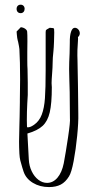

<svg xmlns="http://www.w3.org/2000/svg" viewBox="-20 -777 404 807"><path d="M307.6 -621.1Q308.1 -619.1 308.1 -614.3Q308.1 -610.8 307.1 -596.2Q304.7 -563 305.2 -543.9L305.7 -525.4Q306.6 -480.5 306.6 -476.1Q307.6 -444.8 307.6 -423.3Q307.6 -401.9 308.1 -387.7Q308.1 -369.1 309.1 -298.8Q310.1 -263.2 304.4 -206.1Q298.8 -148.9 289.6 -100.1Q280.3 -51.3 270 -35.6Q255.4 -11.7 235.4 -1.2Q215.3 9.3 186 9.3Q147.5 9.3 118.2 -8.5Q88.9 -26.4 79.1 -55.7L73.7 -72.8Q67.9 -91.8 65.2 -103Q62.5 -114.3 61.5 -131.3Q60.1 -157.7 60.1 -182.1Q60.1 -210.9 61.5 -249Q62 -263.7 62.5 -287.4Q63 -311 63.5 -348.1V-359.4Q64.5 -421.9 64.5 -444.3Q64.5 -518.1 61.5 -570.8Q61 -578.1 55.7 -603.5L55.2 -604Q51.8 -617.2 50.8 -631.8L49.8 -644.5L67.4 -662.6Q78.1 -661.6 85.9 -656Q93.8 -650.4 94.2 -643.6Q95.2 -633.8 95.2 -604Q95.2 -575.7 94.7 -558.1V-522.5Q94.7 -498.5 95.7 -486.8L96.2 -458.5Q96.2 -435.5 96.7 -428.7V-377.9L94.7 -343.3Q92.8 -306.2 92.8 -272.9L93.3 -248.5V-248L93.8 -242.2Q105 -239.7 123 -252.4Q145 -267.6 155.5 -295.2Q166 -322.8 168.9 -364.3Q171.9 -405.8 171.9 -481.4V-568.8V-641.6Q171.9 -647 172.6 -648.9Q173.3 -650.9 177.5 -653.8Q181.6 -656.7 189 -660.2Q200.2 -659.7 203.4 -658.9Q206.5 -658.2 207.3 -655Q208 -651.9 208 -640.6Q208 -626.5 207 -601.3Q206.1 -576.2 204.6 -562Q201.2 -532.7 201.2 -511.2Q201.2 -495.1 199.2 -470.2Q196.8 -439.5 196.8 -427.7Q196.8 -422.4 197.3 -418.5Q197.8 -415 197.8 -410.6Q197.8 -342.3 189.2 -305.2Q180.7 -268.1 159.2 -248Q137.7 -228 95.2 -215.8L101.1 -106.4Q102.5 -79.6 113.3 -57.1Q124 -34.7 141.1 -21.5Q158.2 -8.3 177.7 -8.3Q203.1 -8.3 221.7 -30.3Q240.2 -52.2 248 -90.8Q256.3 -134.8 266.1 -200.4Q275.9 -266.1 273.9 -280.3Q273.4 -295.9 273.4 -332.5Q273.4 -394 271.5 -439.5Q270.5 -457 270.5 -486.8Q270.5 -514.6 272.5 -551.8Q273.4 -585.9 273.4 -597.7Q272.9 -627 278.6 -643.6Q284.2 -660.2 294.4 -660.2Q302.7 -660.2 308.8 -653.6Q314.9 -647 315.4 -637.7Q315.4 -627.4 307.6 -621.1ZM83.5 -739.7Q83.5 -731.9 78.9 -726.8Q74.2 -721.7 66.9 -721.7Q59.1 -721.7 54.4 -726.6Q49.8 -731.4 49.8 -739.7Q49.8 -747.6 54.4 -752.4Q59.1 -757.3 66.9 -757.3Q74.2 -757.3 78.9 -752.4Q83.5 -747.6 83.5 -739.7Z"/></svg>

Font: Amatica SC
Style: Regular
Weight: 400
Designer: Vernon Adams, Ben Nathan
Foundry: newtypography
Version: Version 2.001